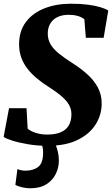

<svg xmlns="http://www.w3.org/2000/svg" viewBox="-20 -772 602 1031"><path d="M235 11Q181.5 11 131.8 2.8Q82 -5.5 46.5 -16.8Q11 -28 -0.5 -37L28.5 -191H122.5L128.5 -81Q145 -67 172.8 -58.2Q200.5 -49.5 232.5 -49.5Q268.5 -49.5 293.5 -57.2Q318.5 -65 334 -79.5Q349.5 -94 356.5 -114.2Q363.5 -134.5 363.5 -159Q363.5 -186.5 350 -210Q336.5 -233.5 308.2 -257.2Q280 -281 235 -309.5Q203 -330 175.2 -353.5Q147.5 -377 126.5 -404.2Q105.5 -431.5 94 -463.8Q82.5 -496 82.5 -534Q82.5 -605 118.8 -653.5Q155 -702 218.2 -727Q281.5 -752 360.5 -752Q413.5 -752 453 -746.8Q492.5 -741.5 519.5 -733.2Q546.5 -725 561.5 -716L536.5 -569H441L433 -668.5Q418.5 -680.5 396.8 -686.5Q375 -692.5 348.5 -692.5Q313 -692.5 288 -680Q263 -667.5 249.8 -645Q236.5 -622.5 236.5 -592Q236.5 -560.5 251 -535Q265.5 -509.5 296.2 -484.5Q327 -459.5 374.5 -429.5Q415 -403.5 449.5 -372.5Q484 -341.5 505 -303Q526 -264.5 526 -216Q526 -156 493.8 -104.2Q461.5 -52.5 397 -20.8Q332.5 11 235 11ZM235.5 -17 267.5 -15Q278 -0.5 287 29Q296 58.5 296 91.5Q296 128.5 279.2 162.5Q262.5 196.5 228.5 217.8Q194.5 239 142.5 239Q122.5 239 99.8 234Q77 229 62.5 220.5L73.5 136Q80 139 92.5 141.8Q105 144.5 117.5 144.5Q158.5 144 183.8 125.2Q209 106.5 211 60Q212.5 31 207.5 14Q202.5 -3 200 -15Z"/></svg>

Font: Merriweather 24pt Black
Style: Italic
Weight: 900
Italic angle: -7.8°
Designer: Eben Sorkin
Foundry: Eben Sorkin
Version: Version 2.101